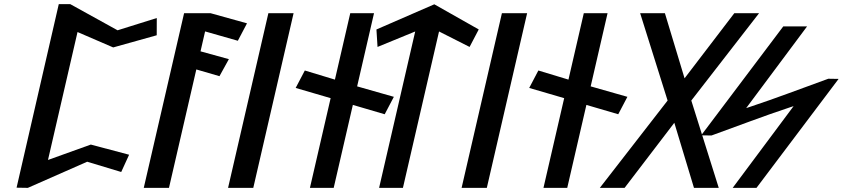

<svg xmlns="http://www.w3.org/2000/svg" viewBox="-20 -924 4078 929"><path d="M548.9 -777.4 319.9 -904H264.4L60.2 -15.9L114.7 -15L401.9 -141.5L566.5 -91.8L604.7 -175.3L419.4 -224.5L212.2 -150L355.1 -769L527.7 -694.5L738.3 -753.4L738.6 -836.8Z M1130.8 -726.8 1175.1 -811.1 999.3 -860H870.7L675.6 -15H797.6L929.9 -588L1041.9 -555.4L1087.4 -637.8L950.2 -675.6L972.4 -772Z M1205.5 -15 1400.5 -860H1278.5L1083.5 -15Z M1841.4 -371.2 1885.7 -455.5 1708 -506.1 1789.7 -860H1674.7L1600.5 -538.8L1454.9 -582.9L1410.6 -498.5L1579.8 -449.1L1479.6 -15H1594.6L1687.3 -416.4Z M2104.3 -771.7 2252.1 -696.9 2296.4 -781.5 2081.4 -903.2 1801.4 -781.4 1806.7 -696.9 1989 -771.7 1814.3 -15H1929.6Z M2335.5 -15 2530.5 -860H2408.5L2213.5 -15Z M2971.4 -371.2 3015.7 -455.5 2838 -506.1 2919.7 -860H2804.7L2730.5 -538.8L2584.9 -582.9L2540.6 -498.5L2709.8 -449.1L2609.6 -15H2724.6L2817.3 -416.4Z M3324.9 -437.5 3652.7 -860H3532.9L3292.3 -545.1L3197.2 -860H3077.4L3210.2 -437.5L2882.3 -15H3002.1L3242.7 -329.9L3337.8 -15H3457.7Z M3372.7 -269.2 3422.5 -268.4C3549.4 -314 3675 -362.7 3801.2 -404.3L3819.9 -410.5L3525.1 -15H3640.3L4037.6 -542.2L3987.8 -543C3861 -497.4 3735.3 -448.7 3609.2 -407.1L3590.4 -400.9L3885.2 -796.4H3770Z"/></svg>

Font: Stormning
Style: LightObl
Weight: 400
Designer: Robert Jablonski, Mew Too
Foundry: Cannot Into Space Fonts
Version: Version 0.90